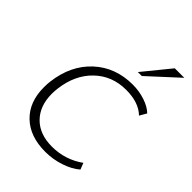

<svg xmlns="http://www.w3.org/2000/svg" viewBox="-210 -810 919 919"><g transform="rotate(45 249.5 -350.5)"><path d="M266.6 10.3Q162.6 10.3 103 -47.1Q43.5 -104.5 43.5 -203.6Q43.5 -227.5 45.9 -245.1Q61 -367.7 139.9 -440.7Q218.8 -513.7 335.9 -513.7Q379.4 -513.7 419.2 -500.5Q459 -487.3 481.9 -464.8L461.4 -429.7Q416.5 -473.6 331.1 -473.6Q236.3 -473.6 171.9 -411.6Q107.4 -349.6 94.7 -245.1Q92.3 -224.1 92.3 -209Q92.3 -126.5 140.1 -78.1Q188 -29.8 271.5 -29.8Q360.8 -29.8 433.1 -81.5L445.8 -48.8Q415 -22 366.5 -5.9Q317.9 10.3 266.6 10.3ZM310.1 -573.2 422.4 -710.9H486.8L336.9 -573.2Z"/></g></svg>

Font: Muli
Style: ExtraLightItalic
Weight: 200
Italic angle: -7°
Designer: Vernon Adams
Foundry: newtypography
Version: Version 2.0; ttfautohint (v1.00rc1.2-2d82) -l 8 -r 50 -G 200